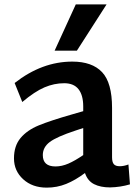

<svg xmlns="http://www.w3.org/2000/svg" viewBox="-20 -848 626 879"><path d="M44 0ZM575 -4Q531 9 484 10Q440 10 410.5 -5Q381 -20 369 -56Q325 -23 283 -6Q241 11 194 11Q128 11 86 -27.5Q44 -66 44 -123Q44 -180 74 -216Q104 -252 157.5 -274Q211 -296 309 -324L361 -339V-361Q361 -412 339.5 -439.5Q318 -467 274 -467Q228 -467 183.5 -448Q139 -429 82 -381L47 -468Q172 -566 311 -566Q402 -566 447.5 -517.5Q493 -469 493 -354V-128Q493 -106 501 -96.5Q509 -87 528 -87Q547 -87 568 -95ZM234 -86Q263 -86 293 -99Q323 -112 361 -138V-262L325 -250Q240 -222 208 -198Q176 -174 176 -138Q176 -86 234 -86ZM327 -828H468L332 -616H230Z"/></svg>

Font: MartelSansBold
Style: Bold
Weight: 700
Designer: Dan Reynolds and Mathieu Réguer
Foundry: Dan Reynolds and Mathieu Réguer
Version: Version 1.002; ttfautohint (v1.1) -l 5 -r 5 -G 72 -x 0 -D la